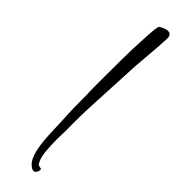

<svg xmlns="http://www.w3.org/2000/svg" viewBox="-223 -473 614 614"><g transform="rotate(45 84.0 -165.5)"><path d="M112 145Q105 145 98 139Q91 133 88 129Q76 111 71 82Q66 53 65 22Q64 -9 63 -30Q61 -60 60.5 -90.5Q60 -121 60 -151Q59 -158 59 -181.5Q59 -205 59 -236Q59 -270 59.5 -309Q60 -348 61.5 -382.5Q63 -417 65 -440Q67 -463 71 -466Q74 -468 83 -472Q92 -476 100 -476Q108 -476 112 -470Q114 -467 114.5 -463Q115 -459 115 -456Q114 -434 112.5 -413Q111 -392 109 -372Q108 -359 107 -346.5Q106 -334 105 -321L102 -261Q99 -201 96 -141Q93 -81 94 -21Q94 -13 93.5 -2Q93 9 93 21Q93 47 95.5 74Q98 101 107 115Q110 120 113 121Q116 122 118 122Q123 122 124 124Q125 125 125 128Q125 132 122.5 136.5Q120 141 118 143Q114 145 112 145Z"/></g></svg>

Font: Qwitcher Grypen
Style: Bold
Weight: 700
Designer: Robert E. Leuschke
Foundry: Robert E. Leuschke
Version: Version 1.100; ttfautohint (v1.8.3)